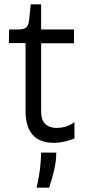

<svg xmlns="http://www.w3.org/2000/svg" viewBox="-20 -650 397 887"><path d="M230 10Q164 10 131 -27Q98 -64 98 -137V-451H21L22 -514H67Q91 -514 101 -523Q111 -532 114 -553L122 -630H170V-514H322V-450H170V-137Q170 -96 189 -77.5Q208 -59 242 -59Q261 -59 282 -64.5Q303 -70 324 -86V-10Q298 0 274 5Q250 10 230 10ZM149 217Q163 154 166.5 114.5Q170 75 170 55H240Q240 91 231 132Q222 173 207 217Z"/></svg>

Font: Bricolage Grotesque 24pt Light
Style: Regular
Weight: 300
Designer: Mathieu Triay
Foundry: Atelier Triay
Version: Version 1.001;gftools[0.9.33.dev8+g029e19f]